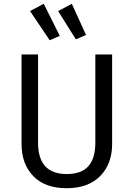

<svg xmlns="http://www.w3.org/2000/svg" viewBox="-20 -973 700 1005"><path d="M209 -953.1 293 -785.2 240.2 -762.2 137.2 -915ZM356 -953.1 430.2 -790 377 -767.1 284.2 -915ZM566.9 -688V-219.2Q566.9 -115.2 504.4 -51.5Q441.9 12.2 329.1 12.2Q215.3 12.2 154.1 -51.3Q92.8 -114.7 92.8 -219.2V-688H179.2V-226.1Q179.2 -62 329.1 -62Q405.8 -62 442.4 -103Q479 -144 479 -226.1V-688Z"/></svg>

Font: Fira Sans Book
Style: Regular
Weight: 350
Designer: Carrois Corporate & Edenspiekermann AG
Foundry: Carrois Corporate GbR & Edenspiekermann AG
Version: Version 4.203;PS 004.203;hotconv 1.0.88;makeotf.lib2.5.64775